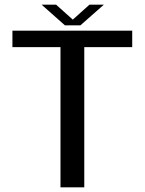

<svg xmlns="http://www.w3.org/2000/svg" viewBox="-20 -807 626 827"><path d="M240.5 0H343V-604H549.5V-675H33.5V-604H240.5ZM259.5 -698H326.5L427.5 -787H365.5L293.5 -722.5L221.5 -787H159Z"/></svg>

Font: Anybody Thin
Style: Regular
Weight: 400
Version: Version 1.113;gftools[0.9.25]